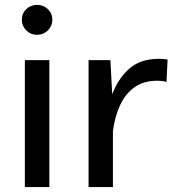

<svg xmlns="http://www.w3.org/2000/svg" viewBox="-20 -757 718 777"><path d="M68.4 -677.2Q68.4 -702.6 86.2 -720Q104 -737.3 129.9 -737.3Q155.8 -737.3 173.8 -720Q191.9 -702.6 191.9 -677.2Q191.9 -651.9 173.8 -634Q155.8 -616.2 129.9 -616.2Q104 -616.2 86.2 -634Q68.4 -651.9 68.4 -677.2ZM80.6 -513.7H179.7V0H80.6Z M338.4 -513.7H426.8L434.1 -375.5Q457.5 -438 502.4 -478.5Q547.4 -519 624.5 -519Q643.1 -519 658.2 -516.1L653.8 -425.3Q639.2 -430.2 615.7 -430.2Q561 -430.2 524.2 -403.8Q487.3 -377.4 466.1 -331.5Q444.8 -285.6 437 -227.1V0H338.4Z"/></svg>

Font: Estedad-FD Medium
Style: Regular
Weight: 500
Designer: Amin Abedi
Version: Version 7.3